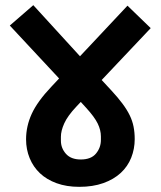

<svg xmlns="http://www.w3.org/2000/svg" viewBox="-20 -714 622 744"><path d="M287 10Q238 10 199.5 -4Q161 -18 135 -42.5Q109 -67 95 -101Q81 -135 81 -174Q81 -225 103 -273Q125 -321 179 -378L209 -410L18 -615L109 -694L290 -496L474 -692L564 -605L374 -404L412 -363Q437 -336 454.5 -312.5Q472 -289 482.5 -267.5Q493 -246 497.5 -223.5Q502 -201 502 -175Q502 -137 488.5 -103Q475 -69 448 -44Q421 -19 380.5 -4.5Q340 10 287 10ZM216 -169Q216 -140 235.5 -118Q255 -96 293 -96Q333 -96 352 -119Q371 -142 371 -172V-185Q371 -210 358.5 -235.5Q346 -261 314 -296L293 -319L276 -301Q242 -265 229 -236Q216 -207 216 -184Z"/></svg>

Font: IBM Plex Sans Devanagari
Style: Bold
Weight: 700
Designer: Mike Abbink, Paul van der Laan, Pieter van Rosmalen, Erin McLaughlin
Foundry: Bold Monday
Version: Version 1.1